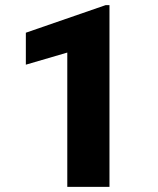

<svg xmlns="http://www.w3.org/2000/svg" viewBox="-20 -731 619 751"><path d="M408.2 0H243.2V-525.4L81.1 -478V-603L393.1 -710.9H408.2Z"/></svg>

Font: Vazir Black UI
Style: Black-UI
Weight: 900
Designer: Saber Rastikerdar
Foundry: Saber Rastikerdar
Version: Version 30.1.0